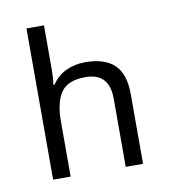

<svg xmlns="http://www.w3.org/2000/svg" viewBox="-53 -418 408 464"><g transform="rotate(-10 151.0 -185.5)"><path d="M84.5 -262.2Q84.5 -242.7 82 -225.6H85Q97.7 -245.6 119.4 -255.9Q141.1 -266.1 166.5 -266.1Q214.4 -266.1 238.3 -243.4Q262.2 -220.7 262.2 -170.4V0H219.7V-167.5Q219.7 -230.5 161.1 -230.5Q117.2 -230.5 100.8 -205.8Q84.5 -181.2 84.5 -135.3V0H41.5V-371.1H84.5Z"/></g></svg>

Font: NotoSansOldHungarianUI
Style: Regular
Weight: 400
Designer: Monotype Design Team
Foundry: Monotype Imaging Inc.
Version: Version 1001.000; ttfautohint (v1.8.4.7-5d5b)